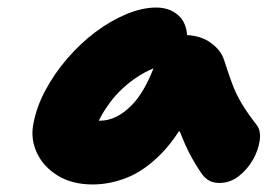

<svg xmlns="http://www.w3.org/2000/svg" viewBox="-20 -730 718 509"><path d="M226 -241Q171 -241 133 -264.5Q95 -288 78 -324.5Q61 -361 68 -399Q76 -445 100 -490Q124 -535 158.5 -575Q193 -615 233 -645Q273 -675 315 -692.5Q357 -710 394 -710Q436 -710 460 -682Q474 -664 476 -637Q513 -635 538 -617Q566 -597 574 -571Q585 -537 595 -509.5Q605 -482 620.5 -456Q636 -430 661 -398Q672 -383 668.5 -357.5Q665 -332 650.5 -306.5Q636 -281 613 -263Q590 -245 562 -245Q545 -245 534 -251.5Q523 -258 515 -269Q496 -297 483 -322Q470 -347 459 -376Q457 -379 455 -383Q431 -346 406 -321Q362 -277 316.5 -259Q271 -241 226 -241ZM387 -549Q361 -538 338 -522Q292 -490 263 -446Q251 -429 242 -410Q244 -410 245 -410Q289 -410 330 -452Q362 -485 387 -549Z"/></svg>

Font: Shantell Sans Light ExtraBold
Style: Italic
Weight: 800
Italic angle: -11°
Version: Version 1.008;[ac192a2d6]